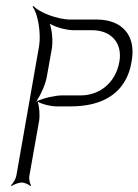

<svg xmlns="http://www.w3.org/2000/svg" viewBox="-20 -616 467 648"><path d="M101 -272C102 -273 102 -274 103 -275C104 -275 104 -274 105 -274C104 -273 102 -273 101 -272ZM148 -536C168 -524 204 -514 229 -514H291C354 -514 394 -472 383 -408C370 -335 315 -294 252 -294H190C167 -294 130 -286 106 -275C105 -276 106 -277 105 -278C120 -300 134 -334 138 -357L155 -452C159 -476 156 -514 148 -536ZM90 -593C108 -571 119 -503 112 -461L35 -22C33 -12 23 4 17 10L19 12C26 7 43 0 53 0C63 0 78 7 83 12L85 10C81 4 77 -12 79 -22L112 -208C115 -227 113 -256 107 -273C122 -264 151 -257 170 -257H219C405 -257 420 -388 424 -408C441 -496 392 -550 307 -550H218C175 -550 111 -574 93 -596Z"/></svg>

Font: Armata Saber
Style: RgIta
Weight: 400
Designer: Jasper
Foundry: Cannot Into Space Fonts
Version: Version 0.970